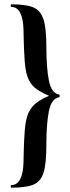

<svg xmlns="http://www.w3.org/2000/svg" viewBox="-20 -745 323 882"><path d="M193 -80Q193 6 180.5 47Q168 88 135 102.5Q102 117 33 117Q29 117 29 111Q29 105 33 105Q59 105 73 77.5Q87 50 88 -1Q90 -122 96.5 -172Q103 -222 126 -251.5Q149 -281 205 -305Q149 -328 126 -356.5Q103 -385 96.5 -435Q90 -485 88 -607Q87 -658 73 -685.5Q59 -713 33 -713Q29 -713 29 -719Q29 -725 33 -725Q102 -725 134.5 -710.5Q167 -696 180 -655.5Q193 -615 193 -529Q193 -434 204.5 -375.5Q216 -317 251 -311Q254 -311 254 -304.5Q254 -298 251 -298Q216 -292 204.5 -234Q193 -176 193 -80Z"/></svg>

Font: Cormorant Unicase
Style: Bold
Weight: 700
Designer: Christian Thalmann (Catharsis Fonts)
Foundry: Catharsis Fonts
Version: Version 4.000